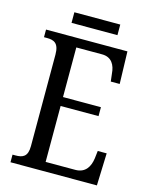

<svg xmlns="http://www.w3.org/2000/svg" viewBox="-124 -919 784 998"><g transform="rotate(15 268.0 -419.5)"><path d="M150 -782H397V-839H150ZM31 0H496L502 -174H454L449 -132C443 -88 421 -49 367 -49H207V-350H411V-398H207V-665H346C398 -665 418 -626 421 -582L426 -540H474L469 -714H31V-673H47C83 -673 112 -664 112 -601V-108C112 -51 85 -41 47 -41H31Z"/></g></svg>

Font: Noto Serif Khmer Condensed
Style: Regular
Weight: 400
Width: 3
Designer: Danh Hong and the Monotype Design Team
Foundry: Monotype Imaging Inc.
Version: Version 2.004